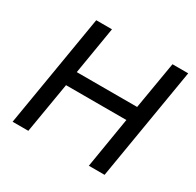

<svg xmlns="http://www.w3.org/2000/svg" viewBox="-152 -868 1055 1036"><g transform="rotate(30 375.5 -350.0)"><path d="M47 0 164 -700H262L213 -405H589L639 -700H737L620 0H522L574 -315H198L145 0Z"/></g></svg>

Font: Figtree Medium
Style: Italic
Weight: 500
Italic angle: -9.5°
Foundry: Erik Kennedy
Version: Version 2.001; ttfautohint (v1.8.4.7-5d5b);gftools[0.9.27]